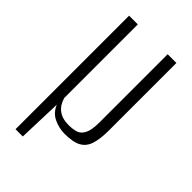

<svg xmlns="http://www.w3.org/2000/svg" viewBox="-197 -556 746 746"><g transform="rotate(45 175.5 -183.0)"><path d="M46 129V-495H94V-91Q102 -61 123.5 -44.5Q145 -28 180 -28Q203 -28 220.5 -33.5Q238 -39 248 -59Q258 -79 258 -120V-495H306V-124Q306 -79 297 -49.5Q288 -20 264 -6.5Q240 7 193 7Q163 7 134 -6.5Q105 -20 92 -52L86 129Z"/></g></svg>

Font: Alumni Sans Light
Style: Regular
Weight: 300
Version: Version 1.018